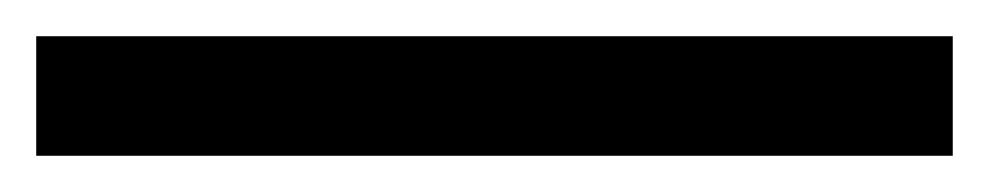

<svg xmlns="http://www.w3.org/2000/svg" viewBox="-23 -846 546 106"><path d="M503 -760H-3V-826H503Z"/></svg>

Font: Noto Sans Grantha
Style: Regular
Weight: 400
Designer: Monotype Design Team
Foundry: Monotype Imaging Inc.
Version: Version 2.003; ttfautohint (v1.8.4.7-5d5b)